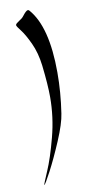

<svg xmlns="http://www.w3.org/2000/svg" viewBox="-86 -828 386 820"><g transform="rotate(-10 106.5 -418.0)"><path d="M37.1 -43.9Q37.1 -48.8 59.6 -100.6Q82 -152.3 104.5 -237.8Q127 -323.2 127 -410.2Q127 -462.9 117.2 -547.9Q110.4 -604.5 90.3 -647.5Q70.3 -690.4 53.7 -711.4Q37.1 -732.4 37.1 -737.3Q37.1 -741.2 42 -745.1Q46.9 -749 54.2 -753.9Q61.5 -758.8 65.4 -761.7Q69.3 -764.6 75.7 -772.9Q82 -781.2 87.9 -786.6Q93.8 -792 97.7 -792Q101.6 -792 104.5 -788.1Q175.8 -706.1 175.8 -507.8Q175.8 -421.9 162.1 -332Q156.2 -290 126 -218.8Q95.7 -147.5 68.4 -95.7Q41 -43.9 37.1 -43.9Z"/></g></svg>

Font: Isabella
Style: Medium
Weight: 500
Designer: John Stracke
Version: Version 001.202